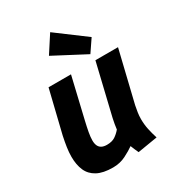

<svg xmlns="http://www.w3.org/2000/svg" viewBox="-186 -889 933 1015"><g transform="rotate(-30 280.0 -381.0)"><path d="M206 12Q146 12 110 -7.5Q74 -27 58.5 -62.5Q43 -98 43 -147Q43 -174 47.5 -204Q52 -234 59 -267L122 -526H259L200 -276Q192 -242 187 -214.5Q182 -187 182 -166Q182 -147 188 -134Q194 -121 206.5 -114.5Q219 -108 238 -108Q269 -108 288 -120.5Q307 -133 323 -152Q325 -169 327.5 -183Q330 -197 334 -216L408 -526H546L471 -215Q467 -195 464 -175.5Q461 -156 461 -136Q461 -103 467.5 -72.5Q474 -42 484 -11L363 9Q359 1 351.5 -16.5Q344 -34 342 -40Q320 -24 284.5 -6Q249 12 206 12ZM401 -567 207 -669 275 -774 452 -642Z"/></g></svg>

Font: Ubuntu Sans Mono
Style: Italic
Weight: 400
Italic angle: -13.5°
Monospace: yes
Designer: Dalton Maag Ltd
Foundry: Dalton Maag Ltd
Version: Version 1.006